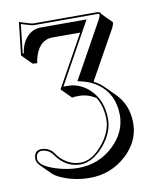

<svg xmlns="http://www.w3.org/2000/svg" viewBox="-99 -741 863 1082"><g transform="rotate(-10 332.0 -199.5)"><path d="M167 -645H522Q540.5 -644.5 546.9 -638.7Q549.8 -634.8 549.8 -630.9L606.4 -574.2Q606 -557.6 591.8 -533.2L440.9 -262.7Q473.6 -245.6 497.6 -221.7L554.2 -165Q620.1 -98.1 620.6 5.4Q620.6 109.9 535.6 187.5Q447.8 267.1 328.6 267.6Q241.7 267.6 165.5 234.9Q132.8 220.2 116.2 203.6L59.6 147Q42.5 128.9 42 109.9Q42 65.4 78.1 60.5Q82.5 60.1 85.9 60.1Q121.1 61 145 84Q150.4 89.8 153.8 95.2Q165.5 112.3 178.7 126Q227.5 173.8 291 173.8Q354.5 173.8 414.6 103Q475.1 31.2 475.1 -42Q474.6 -117.2 441.4 -169.4Q396 -197.8 347.7 -198.2Q320.3 -198.2 306.6 -195.3L250 -252L414.6 -548.3H253.4Q187 -547.4 157.7 -468.3Q148.9 -443.8 146.5 -420.4L120.6 -422.4L64 -479L85 -667Q93.8 -665 114.7 -657.7Q151.9 -645 167 -645ZM167 -634.8Q151.9 -634.8 99.1 -652.3Q95.7 -653.3 93.8 -654.3L75.2 -488.3L81.1 -487.8Q92.3 -561.5 139.2 -595.7Q165 -614.3 196.8 -615.2H462.9L268.6 -264.6Q276.4 -265.1 291 -265.1Q362.3 -265.1 418 -212.9Q484.4 -149.9 484.9 -42Q484.9 33.7 424.3 106.9Q359.4 181.6 291 184.1Q207 184.1 152.8 110.8Q148.9 105.5 145.5 100.6Q123.5 72.8 85.9 69.8Q52.7 71.3 51.8 109.9Q51.8 150.4 145 180.2Q211.4 201.2 272 201.2Q391.6 201.2 476.6 119.6Q553.7 44.9 554.2 -50.8Q554.2 -172.9 463.9 -237.3Q421.4 -266.6 365.2 -278.3L351.6 -280.8L526.4 -595.2Q539.6 -617.7 540 -630.9L538.1 -633.3Q532.2 -634.8 522 -634.8Z"/></g></svg>

Font: Linux Biolinum Shadow O
Style: Bold
Weight: 700
Designer: Philipp H. Poll
Foundry: Philipp H. Poll
Version: Version 0.9.2